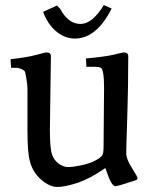

<svg xmlns="http://www.w3.org/2000/svg" viewBox="-20 -733 596 762"><path d="M151 -686 206 -711 218 -699Q251 -638 299 -638Q347 -638 392 -713L423 -699Q363 -580 277 -580Q237 -580 203 -608.5Q169 -637 151 -686ZM391 -148 393 -385Q393 -457 380 -464Q373 -468 355 -468H323L321 -501Q399 -508 433.5 -516.5Q468 -525 471 -525Q489 -525 489 -510Q489 -384 485 -265Q481 -146 481 -124Q481 -102 503.5 -66.5Q526 -31 526 -25.5Q526 -20 517 -17Q447 6 438.5 6Q430 6 421.5 -8.5Q413 -23 406 -44Q399 -65 398 -66Q338 -24 288 -7.5Q238 9 207.5 9Q177 9 143.5 -20Q110 -49 99 -92Q89 -124 89 -216V-377Q89 -402 80 -446Q78 -453 67 -458Q56 -463 50 -463.5Q44 -464 24 -464L22 -498Q86 -505 123 -515Q160 -525 164 -525Q182 -525 182 -510L178 -218Q178 -144 186.5 -120Q195 -96 213.5 -83Q232 -70 250.5 -70Q269 -70 302.5 -77Q336 -84 357.5 -95.5Q379 -107 385 -115.5Q391 -124 391 -148Z"/></svg>

Font: Prociono
Style: Regular
Weight: 400
Designer: Barry Schwartz
Foundry: The Crud Factory
Version: Version 2.301